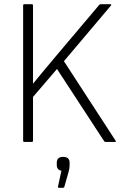

<svg xmlns="http://www.w3.org/2000/svg" viewBox="-20 -675 588 913"><path d="M96 0Q90 0 90 -6V-649Q90 -655 96 -655H131Q137 -655 137 -649V-425Q137 -389 137 -352Q137 -315 137 -278V-277Q164 -310 191 -342.5Q218 -375 246 -408L452 -652Q454 -655 459 -655H505Q508 -655 509 -653Q510 -651 507 -648L284 -384L529 -7Q534 0 527 0H482Q477 0 475 -4L251 -347L137 -214V-6Q137 0 131 0ZM260 218Q254 218 256 211L272 137Q250 133 250 109V99Q250 71 280 71Q311 71 311 99V110Q311 126 306 143L286 213Q285 218 279 218Z"/></svg>

Font: Sofia Sans Semi Condensed Light
Style: Regular
Weight: 300
Designer: Botio Nikoltchev, Ani Petrova
Foundry: lettersoup
Version: Version 4.100; ttfautohint (v1.8.4.7-5d5b)